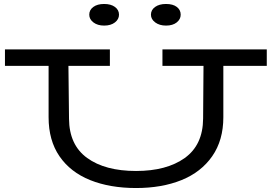

<svg xmlns="http://www.w3.org/2000/svg" viewBox="-20 -935 1371 968"><path d="M1325 -603H1106V-344Q1106 -228 1050 -147.5Q994 -67 895 -27Q796 13 666 13Q534 13 434.5 -27Q335 -67 280 -147Q225 -227 225 -344V-603H5V-686H534V-603H325L328 -336Q329 -204 419.5 -138.5Q510 -73 666 -73Q820 -73 911.5 -138.5Q1003 -204 1004 -337L1006 -603H799V-686H1325ZM430 -861Q430 -885 450.5 -900Q471 -915 505 -915Q539 -915 559.5 -900Q580 -885 580 -861Q580 -838 559.5 -822Q539 -806 505 -806Q472 -806 451 -822Q430 -838 430 -861ZM741 -861Q741 -885 762 -900Q783 -915 817 -915Q852 -915 871.5 -900Q891 -885 891 -861Q891 -838 871 -822Q851 -806 817 -806Q784 -806 762.5 -822Q741 -838 741 -861Z"/></svg>

Font: BioRhyme Expanded
Style: Regular
Weight: 400
Width: 7
Designer: Aoife Mooney
Foundry: Aoife Mooney Type
Version: Version 1.000